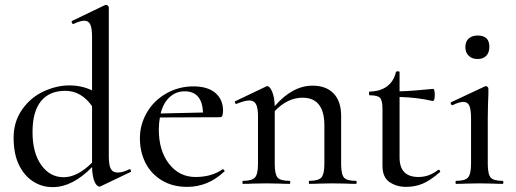

<svg xmlns="http://www.w3.org/2000/svg" viewBox="-20 -745 2089 778"><path d="M353 -85.9V-314.9Q309.1 -377 244.6 -377Q180.2 -377 146 -335Q111.8 -293 111.8 -209.5Q111.8 -126 147 -76.4Q182.1 -26.9 238 -26.9Q293.9 -26.9 353 -85.9ZM353 -67.9Q273.9 13.2 193.8 13.2Q148.9 13.2 113 -10.5Q77.1 -34.2 56.2 -78.1Q35.2 -122.1 35.2 -187.3Q35.2 -252.4 70.1 -301.8Q105 -351.1 157.5 -375Q210 -398.9 260.5 -398.9Q311 -398.9 353 -378.9V-595.2Q353 -630.4 345.9 -645.8Q338.9 -661.1 321.8 -661.1Q304.7 -661.1 277.8 -647.9H276.9Q272.9 -647.9 271 -653.1Q269 -658.2 272 -660.2L404.8 -724.1L410.2 -725.1Q414.1 -725.1 417.5 -721.4Q420.9 -717.8 420.9 -714.8V-110.8Q420.9 -75.7 429 -60.8Q437 -45.9 457.5 -45.9Q478 -45.9 503.9 -59.1H505.9Q508.8 -59.1 510.5 -54Q512.2 -48.8 508.8 -47.9L390.1 8.8Q386.2 10.7 383.8 11.2Q371.6 11.2 362.8 -9.8Q354 -30.8 353 -67.9Z M802.7 -289.1Q798.8 -375 728.5 -375Q693.4 -375 667.5 -351.6Q641.6 -328.1 630.9 -285.2ZM882.8 -59.1Q885.7 -59.1 888.7 -55.4Q891.6 -51.8 888.7 -49.8Q823.2 12.2 738.8 12.2Q678.7 12.2 635.3 -14.4Q591.8 -41 569.3 -85.4Q546.9 -129.9 546.9 -185.1Q546.9 -240.2 575.2 -289.1Q603.5 -337.9 654.1 -366.5Q704.6 -395 763.2 -395Q821.8 -395 852.8 -368.4Q883.8 -341.8 883.8 -295.9Q883.8 -270 872.6 -270L627.9 -269Q624 -249 623.5 -220.2Q623.5 -134.3 665 -81.1Q706.5 -27.8 772.2 -27.8Q837.9 -27.8 881.8 -59.1Z M1205.6 -349.1Q1145.5 -349.1 1093.3 -294.9V-81.1Q1093.3 -39.1 1104.7 -25.6Q1116.2 -12.2 1153.3 -12.2Q1156.2 -12.2 1156.2 -6.1Q1156.2 0 1153.3 0Q1129.4 0 1114.3 -1L1059.6 -2L1003.4 -1Q989.3 0 964.4 0Q962.4 0 962.4 -6.1Q962.4 -12.2 964.4 -12.2Q1001.5 -12.2 1013.4 -26.1Q1025.4 -40 1025.4 -81.1V-274.9Q1025.4 -308.1 1017.3 -323Q1009.3 -337.9 990.7 -337.9Q972.2 -337.9 938.5 -324.2H936.5Q933.6 -324.2 931.9 -329.1Q930.2 -334 933.6 -335L1057.1 -394Q1061 -396 1063.5 -396Q1073.2 -396 1082.8 -373.5Q1092.3 -351.1 1093.3 -314.9Q1165 -397.9 1246.6 -397.9Q1301.8 -397.9 1332 -366Q1362.3 -334 1362.3 -275.9V-81.1Q1362.3 -39.1 1373.8 -25.6Q1385.3 -12.2 1422.4 -12.2Q1425.3 -12.2 1425.3 -6.1Q1425.3 0 1422.4 0Q1398.4 0 1383.3 -1L1328.1 -2L1272.5 -1Q1258.3 0 1233.4 0Q1231.4 0 1231.4 -6.1Q1231.4 -12.2 1233.4 -12.2Q1270.5 -12.2 1282.5 -26.1Q1294.4 -40 1294.4 -81.1V-236.8Q1294.4 -349.1 1205.6 -349.1Z M1734.9 -384.8Q1741.7 -384.8 1741.7 -359.4Q1741.7 -334 1731.9 -335.9Q1671.9 -350.1 1599.1 -352.1V-106.9Q1599.1 -27.8 1675.8 -27.8Q1718.8 -27.8 1754.9 -56.2Q1755.9 -57.1 1758.3 -57.1Q1760.7 -57.1 1762.9 -53Q1765.1 -48.8 1761.7 -46.9Q1724.6 -14.6 1693.8 -1.2Q1663.1 12.2 1625 12.2Q1586.9 12.2 1558.3 -7.3Q1529.8 -26.9 1529.8 -73.2V-304.2Q1529.8 -338.4 1519.8 -348.6Q1509.8 -358.9 1478 -358.9Q1475.1 -358.9 1475.1 -366.5Q1475.1 -374 1478 -374Q1522 -375 1548.8 -395.5Q1575.7 -416 1584 -452.1Q1585 -456.1 1592 -456.1Q1599.1 -456.1 1599.1 -452.1V-375Q1647.9 -376 1734.9 -384.8Z M1828.6 -12.2Q1864.7 -12.2 1876.7 -26.1Q1888.7 -40 1888.7 -81.1V-265.1Q1888.7 -301.3 1881.8 -316.7Q1875 -332 1857.4 -332Q1839.8 -332 1814 -318.8H1813Q1809.1 -318.8 1806.9 -324.5Q1804.7 -330.1 1808.6 -331.1L1944.8 -395L1948.7 -396Q1952.6 -396 1955.8 -392.6Q1959 -389.2 1959 -386.2V-365.2Q1957 -323.2 1956.5 -267.1V-81.1Q1956.5 -39.1 1968.3 -25.6Q1980 -12.2 2016.6 -12.2Q2019.5 -12.2 2019.8 -6.1Q2020 0 2016.6 0Q1992.7 0 1978 -1L1922.9 -2L1867.7 -1Q1852.5 0 1828.6 0Q1825.7 0 1825.7 -6.1Q1825.7 -12.2 1828.6 -12.2ZM1915.5 -601.1Q1963.4 -601.1 1962.9 -554.7Q1962.9 -532.2 1950.4 -519Q1938 -505.9 1915.3 -505.9Q1892.6 -505.9 1879.2 -519Q1865.7 -532.2 1865.7 -554.7Q1865.7 -577.1 1879.4 -589.1Q1893.1 -601.1 1915.5 -601.1Z"/></svg>

Font: Cormorant-Medium
Style: Regular
Weight: 500
Designer: Christian Thalmann (Catharsis Fonts)
Version: Version 3.000